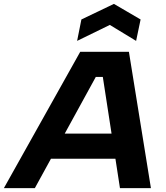

<svg xmlns="http://www.w3.org/2000/svg" viewBox="-63 -966 851 986"><path d="M465 -571H429L116 0H-43L349 -700H599L712 0H553ZM181 -280H589L564 -151H156ZM636 -756 501 -838 333 -756 355 -866 522 -946 659 -866Z"/></svg>

Font: Albert Sans ExtraBold
Style: Italic
Weight: 800
Italic angle: -11.25°
Designer: Andreas Rasmussen
Foundry: a.Foundry
Version: Version 1.025